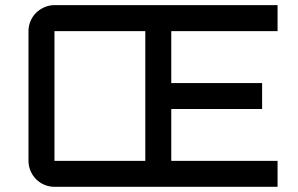

<svg xmlns="http://www.w3.org/2000/svg" viewBox="-20 -720 1150 740"><path d="M89.8 -600.1Q89.8 -620.6 97.7 -638.9Q105.5 -657.2 119.1 -670.7Q132.8 -684.1 151.1 -692.1Q169.4 -700.2 189.9 -700.2H1049.8V-600.1H640.1V-399.9H990.2V-299.8H640.1V-100.1H1049.8V0H189.9Q169.4 0 151.1 -7.8Q132.8 -15.6 119.1 -29.3Q105.5 -43 97.7 -61.3Q89.8 -79.6 89.8 -100.1ZM189.9 -600.1V-100.1H540V-600.1Z"/></svg>

Font: Aldrich
Style: Regular
Weight: 400
Designer: Matthew Desmond
Foundry: Matthew Desmond
Version: Version 1.002 2011